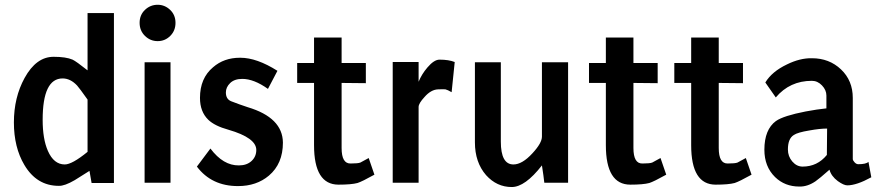

<svg xmlns="http://www.w3.org/2000/svg" viewBox="-20 -751 3610 789"><path d="M356.4 1 347.7 -48.8Q317.4 -30.3 287.1 -10.7Q245.1 13.7 221.7 12.7Q130.9 12.7 80.1 -73.2Q37.1 -145.5 37.1 -248Q37.1 -350.6 81.1 -430.7Q128.9 -517.6 200.2 -517.6Q251 -517.6 278.3 -505.9Q293 -499 339.8 -461.9V-697.3H448.2V1ZM237.3 -428.7Q155.3 -428.7 155.3 -258.8Q155.3 -179.7 176.8 -130.9Q201.2 -75.2 246.1 -75.2Q276.4 -75.2 339.8 -127V-341.8Q306.6 -388.7 296.9 -399.4Q269.5 -428.7 237.3 -428.7Z M553.7 -657.2Q553.7 -689.5 575.7 -710.4Q597.7 -731.4 627.9 -731.4Q657.2 -731.4 679.2 -710.4Q701.2 -689.5 701.2 -657.2Q701.2 -625 679.7 -603.5Q658.2 -582 627.9 -582Q597.7 -582 575.7 -603.5Q553.7 -625 553.7 -657.2ZM574.2 -495.1H680.7V0H574.2Z M789.1 -66.4 844.7 -140.6Q897.5 -70.3 961.9 -71.3Q994.1 -71.3 1013.7 -89.4Q1033.2 -107.4 1033.2 -134.8Q1033.2 -184.6 918.9 -217.8Q862.3 -233.4 835.9 -258.8Q801.8 -292 801.8 -348.6Q801.8 -429.7 855.5 -474.6Q900.4 -513.7 965.8 -513.7H967.8Q1035.2 -513.7 1120.1 -460L1081.1 -385.7Q1023.4 -426.8 975.6 -426.8Q943.4 -426.8 925.8 -409.7Q908.2 -392.6 908.2 -371.1Q908.2 -343.8 929.7 -335Q964.8 -321.3 998 -310.5Q1141.6 -267.6 1142.6 -165Q1142.6 -78.1 1085 -29.3Q1034.2 13.7 958 13.7Q849.6 13.7 789.1 -66.4Z M1270.5 -154.3V-410.2H1201.2V-492.2H1270.5V-596.7H1383.8V-492.2H1483.4V-409.2L1383.8 -410.2V-142.6Q1383.8 -78.1 1420.9 -79.1Q1451.2 -79.1 1460.9 -83Q1461.9 -83 1495.1 -101.6L1518.6 -33.2Q1467.8 -4.9 1449.2 1Q1423.8 7.8 1371.1 7.8Q1270.5 7.8 1270.5 -154.3Z M1780.3 -383.8Q1751 -382.8 1724.6 -352.5Q1700.2 -326.2 1700.2 -311.5V0H1593.8V-496.1H1700.2V-415Q1712.9 -446.3 1736.3 -473.6Q1763.7 -505.9 1786.1 -505.9Q1824.2 -505.9 1848.6 -496.1L1835.9 -372.1Q1819.3 -381.8 1810.5 -383.8Q1805.7 -384.8 1780.3 -383.8Z M2216.8 0Q2213.9 -27.3 2207 -71.3Q2137.7 17.6 2083 17.6Q2021.5 17.6 1977.5 -31.2Q1931.6 -84 1931.6 -166V-495.1H2038.1V-168.9Q2038.1 -75.2 2089.8 -75.2Q2126 -75.2 2168 -121.1Q2207 -163.1 2207 -189.5V-495.1H2314.5V0Z M2469.7 -154.3V-410.2H2400.4V-492.2H2469.7V-596.7H2583V-492.2H2682.6V-409.2L2583 -410.2V-142.6Q2583 -78.1 2620.1 -79.1Q2650.4 -79.1 2660.2 -83Q2661.1 -83 2694.3 -101.6L2717.8 -33.2Q2667 -4.9 2648.4 1Q2623 7.8 2570.3 7.8Q2469.7 7.8 2469.7 -154.3Z M2820.3 -154.3V-410.2H2751V-492.2H2820.3V-596.7H2933.6V-492.2H3033.2V-409.2L2933.6 -410.2V-142.6Q2933.6 -78.1 2970.7 -79.1Q3001 -79.1 3010.7 -83Q3011.7 -83 3044.9 -101.6L3068.4 -33.2Q3017.6 -4.9 2999 1Q2973.6 7.8 2920.9 7.8Q2820.3 7.8 2820.3 -154.3Z M3378.9 -222.7Q3348.6 -222.7 3305.7 -214.8Q3257.8 -207 3242.2 -196.3Q3217.8 -181.6 3217.8 -136.7Q3217.8 -108.4 3235.8 -87.4Q3253.9 -66.4 3278.3 -66.4Q3338.9 -66.4 3377.9 -114.3ZM3388.7 -53.7Q3346.7 -16.6 3331.1 -5.9Q3297.9 16.6 3264.6 15.6Q3205.1 15.6 3165 -23.4Q3121.1 -66.4 3121.1 -135.7Q3121.1 -218.8 3168.9 -253.9Q3200.2 -275.4 3291 -293Q3337.9 -301.8 3376 -305.7V-358.4Q3376 -380.9 3357.9 -399.9Q3339.8 -418.9 3316.4 -418.9Q3225.6 -418.9 3168 -350.6L3125 -412.1Q3152.3 -457 3213.9 -486.3Q3267.6 -512.7 3316.4 -511.7Q3387.7 -511.7 3436 -465.8Q3484.4 -419.9 3484.4 -348.6V-97.7Q3484.4 -91.8 3491.7 -84Q3499 -76.2 3506.8 -76.2Q3539.1 -76.2 3548.8 -85.9L3560.5 -22.5Q3500 10.7 3461.9 10.7Q3447.3 10.7 3422.9 -6.8Q3395.5 -27.3 3388.7 -53.7Z"/></svg>

Font: Puritan
Style: Bold
Weight: 700
Version: 2.1